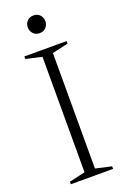

<svg xmlns="http://www.w3.org/2000/svg" viewBox="-162 -902 622 953"><g transform="rotate(-20 149.0 -425.5)"><path d="M260.5 -13.5V0H37.5V-13.5L121.5 -32.5V-642.5L37.5 -661.5V-675H260.5V-661.5L176.5 -642.5V-32.5ZM149 -757.5Q128 -757.5 115.2 -771.5Q102.5 -785.5 102.5 -804Q102.5 -823.5 115.2 -837.2Q128 -851 149 -851Q170.5 -851 183 -837.2Q195.5 -823.5 195.5 -804Q195.5 -785.5 183 -771.5Q170.5 -757.5 149 -757.5Z"/></g></svg>

Font: Newsreader 24pt Light
Style: Regular
Weight: 300
Designer: Hugues Gentile
Foundry: Production Type
Version: Version 1.003